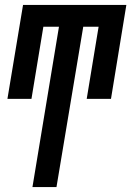

<svg xmlns="http://www.w3.org/2000/svg" viewBox="-20 -550 540 775"><path d="M111 205 218 -442H155L107 -151H10L73 -530H490L428 -151H330L378 -442H316L208 205Z"/></svg>

Font: Iosevka Slab Semibold
Style: Italic
Weight: 600
Italic angle: -9°
Monospace: yes
Designer: Belleve Invis
Foundry: Belleve Invis
Version: Version 11.1.1; ttfautohint (v1.8.3)